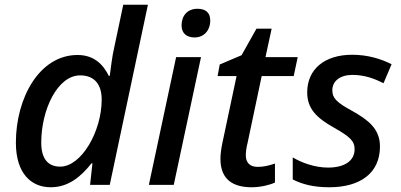

<svg xmlns="http://www.w3.org/2000/svg" viewBox="-20 -780 1692 810"><path d="M194 10C268 10 321 -34 366 -91H370L360 0H443L604 -760H500L463 -585C452 -539 448 -493 443 -460H439C415 -508 377 -548 307 -548C147 -548 47 -368 47 -178C47 -49 111 10 194 10ZM234 -77C182 -77 154 -111 154 -178C154 -318 223 -462 318 -462C381 -462 409 -421 409 -360C409 -225 323 -77 234 -77Z M801 -622C839 -622 867 -650 867 -694C867 -727 847 -743 813 -743C770 -743 746 -713 746 -673C746 -638 769 -622 801 -622ZM608 0H713L828 -539H723Z M1042 10C1079 10 1120 0 1140 -10V-90C1113 -81 1092 -76 1067 -76C1032 -76 1017 -96 1017 -125C1017 -140 1020 -160 1024 -175L1084 -459H1219L1236 -539H1100L1126 -659H1062L999 -547L907 -508L898 -459H978L918 -176C913 -152 910 -128 910 -110C910 -20 966 10 1042 10Z M1369 10C1499 10 1583 -49 1583 -162C1583 -237 1533 -274 1466 -312C1399 -348 1382 -367 1382 -399C1382 -439 1416 -464 1467 -464C1520 -464 1562 -447 1598 -429L1632 -509C1587 -532 1530 -549 1466 -549C1349 -549 1276 -488 1276 -390C1276 -322 1315 -283 1388 -242C1457 -203 1476 -185 1476 -150C1476 -102 1434 -73 1364 -73C1309 -73 1253 -93 1215 -116V-23C1254 -3 1302 10 1369 10Z"/></svg>

Font: Noto Sans Medium
Style: Italic
Weight: 500
Italic angle: -12°
Designer: Monotype Design Team
Foundry: Monotype Imaging Inc.
Version: Version 2.013